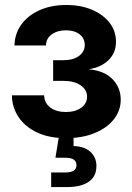

<svg xmlns="http://www.w3.org/2000/svg" viewBox="-20 -547 530 771"><path d="M245.1 7.8Q176.8 7.8 128.2 -15.4Q79.6 -38.6 54 -77.6Q28.3 -116.7 27.8 -164.1H157.2Q158.2 -133.3 182.1 -115.2Q206.1 -97.2 244.1 -97.2Q282.2 -97.2 305.9 -114.3Q329.6 -131.3 329.6 -158.7Q329.6 -186.5 304 -204.3Q278.3 -222.2 235.4 -222.2H193.4V-305.2H235.4Q272.9 -305.2 296.6 -322Q320.3 -338.9 320.3 -366.2Q320.3 -393.1 299.6 -409.2Q278.8 -425.3 245.1 -425.3Q210.4 -425.3 187.7 -408.9Q165 -392.6 164.6 -364.3H38.1Q39.1 -411.1 65.2 -447.8Q91.3 -484.4 137.9 -505.6Q184.6 -526.9 245.6 -526.9Q305.2 -526.9 350.1 -507.6Q395 -488.3 420.4 -455.1Q445.8 -421.9 445.8 -379.4Q445.8 -335.4 416.3 -306.2Q386.7 -276.9 338.9 -269.5V-268.6Q400.4 -262.2 432.6 -228.3Q464.8 -194.3 464.8 -147Q464.8 -102.5 436.8 -67.4Q408.7 -32.2 359.1 -12.2Q309.6 7.8 245.1 7.8ZM185.5 204.1V145.5H243.2Q265.1 145.5 276.1 138.2Q287.1 130.9 287.1 116.2Q287.1 101.6 276.1 94Q265.1 86.4 243.2 86.4H202.6L220.2 -21.5H275.4V0V39.6Q318.8 40.5 343 62.7Q367.2 85 367.2 119.6Q367.2 161.6 336.2 182.9Q305.2 204.1 251.5 204.1Z"/></svg>

Font: Inter Cardless Display
Style: Bold
Weight: 700
Designer: Rasmus Andersson
Foundry: rsms
Version: Version 4.001;git-9221beed3